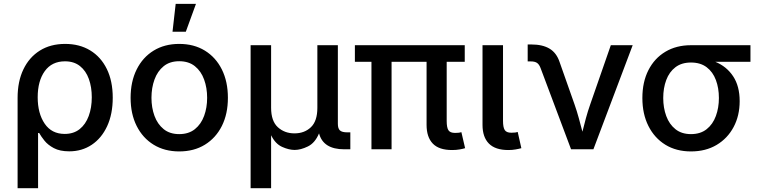

<svg xmlns="http://www.w3.org/2000/svg" viewBox="-20 -783 3975 1007"><path d="M72.3 204.1V-270Q72.3 -356 102.8 -419.4Q133.3 -482.9 189.2 -517.8Q245.1 -552.7 321.8 -552.7Q397 -552.7 453.1 -518.6Q509.3 -484.4 540.3 -421.1Q571.3 -357.9 571.3 -270.5Q571.3 -184.6 542 -121.3Q512.7 -58.1 461.2 -23.7Q409.7 10.7 343.3 10.7Q293.9 10.7 262.5 -6.1Q231 -22.9 213.1 -45.4Q195.3 -67.9 185.5 -85.4H179.7V204.1ZM319.3 -80.6Q366.2 -80.6 397.7 -105.7Q429.2 -130.9 445.3 -174.6Q461.4 -218.3 461.4 -272.9Q461.4 -326.2 446 -368.9Q430.7 -411.6 399.4 -436.5Q368.2 -461.4 320.8 -461.4Q252 -461.4 214.8 -409.9Q177.7 -358.4 177.7 -272.9Q177.7 -188 214.4 -134.3Q251 -80.6 319.3 -80.6Z M919.9 11.2Q843.3 11.2 785.9 -23.9Q728.5 -59.1 696.8 -122.3Q665 -185.5 665 -270Q665 -355 696.8 -418.7Q728.5 -482.4 785.9 -517.6Q843.3 -552.7 919.9 -552.7Q997.1 -552.7 1054.4 -517.6Q1111.8 -482.4 1143.6 -418.7Q1175.3 -355 1175.3 -270Q1175.3 -185.5 1143.6 -122.3Q1111.8 -59.1 1054.4 -23.9Q997.1 11.2 919.9 11.2ZM919.9 -79.6Q969.7 -79.6 1002.2 -105.7Q1034.7 -131.8 1050.5 -175Q1066.4 -218.3 1066.4 -270Q1066.4 -322.3 1050.5 -366Q1034.7 -409.7 1002.2 -435.8Q969.7 -461.9 919.9 -461.9Q870.6 -461.9 838.4 -435.8Q806.2 -409.7 790.3 -366Q774.4 -322.3 774.4 -270Q774.4 -218.3 790.3 -175Q806.2 -131.8 838.4 -105.7Q870.6 -79.6 919.9 -79.6ZM884.8 -616.7 901.4 -762.7H1007.8L954.6 -616.7Z M1294.4 204.1V-545.9H1401.9V-217.8Q1401.9 -147.9 1437.3 -115.7Q1472.7 -83.5 1524.4 -83.5Q1576.7 -83.5 1610.6 -115.7Q1644.5 -147.9 1644.5 -217.8V-545.9H1752V-133.8Q1752 -108.9 1762.9 -98.9Q1773.9 -88.9 1800.8 -88.9H1817.4V0H1785.2Q1675.3 0 1653.3 -83.5Q1632.3 -33.2 1594.7 -14.9Q1557.1 3.4 1525.4 3.4Q1495.1 3.4 1459.5 -12.7Q1423.8 -28.8 1401.9 -73.7V204.1Z M2351.1 3.9Q2282.2 3.9 2249.8 -30Q2217.3 -64 2217.3 -127.9V-459H2033.7V0H1928.2V-459H1841.3V-545.9H2417.5V-459H2322.8V-148.4Q2322.8 -114.3 2331.8 -100.1Q2340.8 -85.9 2366.7 -85.9Q2379.9 -85.9 2387 -86.9Q2394 -87.9 2399.9 -89.8L2419.4 -5.9Q2408.7 -2.4 2390.6 0.7Q2372.6 3.9 2351.1 3.9Z M2646.5 3.9Q2577.6 3.9 2544.2 -30Q2510.7 -64 2510.7 -127.9V-545.9H2618.2V-149.4Q2618.2 -115.2 2627.2 -101.1Q2636.2 -86.9 2661.6 -86.9Q2675.3 -86.9 2682.4 -87.9Q2689.5 -88.9 2695.3 -90.8L2714.4 -5.9Q2702.6 -2.4 2684.6 0.7Q2666.5 3.9 2646.5 3.9Z M2975.1 0 2814.9 -426.8Q2807.6 -445.8 2796.1 -453.4Q2784.7 -460.9 2764.2 -460.9H2747.6V-549.8H2766.6Q2825.7 -549.8 2862.3 -527.8Q2898.9 -505.9 2915 -457.5L2993.2 -235.8Q3005.9 -199.7 3015.6 -163.8Q3025.4 -127.9 3034.7 -92.3Q3043.5 -127.9 3053.2 -163.8Q3063 -199.7 3075.7 -235.8L3183.6 -545.9H3298.3L3092.3 0Z M3604 11.2Q3526.9 11.2 3469.7 -23.9Q3412.6 -59.1 3380.9 -122.1Q3349.1 -185.1 3349.1 -269Q3349.1 -353 3380.9 -415.3Q3412.6 -477.5 3470 -511.7Q3527.3 -545.9 3604 -545.9H3916V-459H3731.4Q3791 -434.6 3825.2 -382.8Q3859.4 -331.1 3859.4 -252.4Q3859.4 -176.3 3827.6 -116.7Q3795.9 -57.1 3738.5 -22.9Q3681.2 11.2 3604 11.2ZM3604 -455.1Q3554.7 -455.1 3522.5 -430.4Q3490.2 -405.8 3474.4 -363.5Q3458.5 -321.3 3458.5 -269Q3458.5 -217.3 3474.4 -174.3Q3490.2 -131.3 3522.5 -105.5Q3554.7 -79.6 3604 -79.6Q3653.8 -79.6 3686.3 -105.5Q3718.8 -131.3 3734.6 -174.6Q3750.5 -217.8 3750.5 -269Q3750.5 -321.3 3734.6 -363.5Q3718.8 -405.8 3686.3 -430.4Q3653.8 -455.1 3604 -455.1Z"/></svg>

Font: Inter Medium
Style: Regular
Weight: 500
Designer: Rasmus Andersson
Foundry: rsms
Version: Version 4.001;git-9221beed3